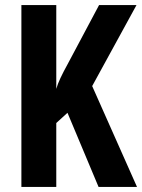

<svg xmlns="http://www.w3.org/2000/svg" viewBox="-20 -734 558 754"><path d="M518 0 342 -396 516 -714H369L245 -481C223 -441 208 -410 201 -385V-714H64V0H201V-251L245 -291L367 0Z"/></svg>

Font: Noto Sans Myanmar UI ExtraCondensed
Style: Bold
Weight: 700
Width: 2
Designer: Monotype Design Team
Foundry: Monotype Imaging Inc.
Version: Version 2.103